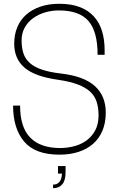

<svg xmlns="http://www.w3.org/2000/svg" viewBox="-20 -808 627 1013"><path d="M293 8Q166 8 107.5 -61Q49 -130 49 -251H86Q86 -136 140 -81.5Q194 -27 297 -27Q336 -27 373 -37Q410 -47 438 -68Q466 -89 483 -121.5Q500 -154 500 -199Q500 -239 490 -270.5Q480 -302 455.5 -324.5Q431 -347 390 -362.5Q349 -378 287 -387Q164 -404 109.5 -451Q55 -498 55 -577Q55 -625 71 -664Q87 -703 118 -730.5Q149 -758 193 -773Q237 -788 293 -788Q355 -788 400 -771Q445 -754 474.5 -722Q504 -690 518 -645Q532 -600 532 -543V-519H495Q495 -641 447 -697Q399 -753 290 -753Q253 -753 217.5 -742.5Q182 -732 154.5 -712Q127 -692 110.5 -662.5Q94 -633 94 -594Q94 -555 104 -525.5Q114 -496 138 -475Q162 -454 202 -440.5Q242 -427 302 -420Q423 -406 480.5 -354Q538 -302 538 -214Q538 -160 520.5 -118.5Q503 -77 471 -49Q439 -21 394 -6.5Q349 8 293 8ZM260 185V166Q304 166 307 108H286V68H326V100Q326 144 308.5 164.5Q291 185 260 185Z"/></svg>

Font: Tanohe Sans ExtraLight
Style: Regular
Weight: 250
Designer: Village Type and Design LLC & Cristiano Sobral
Foundry: Cooper Hewitt Smithsonian Design Museum
Version: Version 1.00;May 30, 2020;FontCreator 12.0.0.2522 64-bit; tt